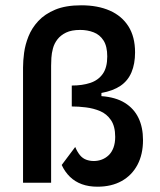

<svg xmlns="http://www.w3.org/2000/svg" viewBox="-20 -690 603 725"><path d="M348 15Q315 15 289 5.5Q263 -4 244 -22.5Q225 -41 213 -67L264 -135Q272 -116 282 -104Q292 -92 305.5 -87Q319 -82 334 -82Q350 -82 364.5 -87.5Q379 -93 390.5 -104Q402 -115 408.5 -132.5Q415 -150 415 -173Q415 -213 399 -236.5Q383 -260 358 -270.5Q333 -281 304.5 -284.5Q276 -288 251 -288V-367Q291 -367 321 -377Q351 -387 368 -411Q385 -435 385 -477Q385 -515 371 -537Q357 -559 333.5 -568Q310 -577 283 -577Q250 -577 229.5 -567Q209 -557 197 -541.5Q185 -526 180 -507.5Q175 -489 174 -471.5Q173 -454 173 -442V0H67V-435Q67 -460 71 -490.5Q75 -521 87.5 -552.5Q100 -584 124.5 -610.5Q149 -637 188.5 -653.5Q228 -670 287 -670Q349 -670 394.5 -650Q440 -630 465 -590.5Q490 -551 490 -492Q490 -449 476.5 -417Q463 -385 435 -366Q407 -347 363 -339V-327Q417 -323 451.5 -301.5Q486 -280 503 -244.5Q520 -209 520 -161Q520 -107 499 -67.5Q478 -28 439.5 -6.5Q401 15 348 15Z"/></svg>

Font: Bricolage Grotesque SemiCondensed Medium
Style: Regular
Weight: 500
Width: 4
Designer: Mathieu Triay
Foundry: Atelier Triay
Version: Version 1.001;gftools[0.9.33.dev8+g029e19f]